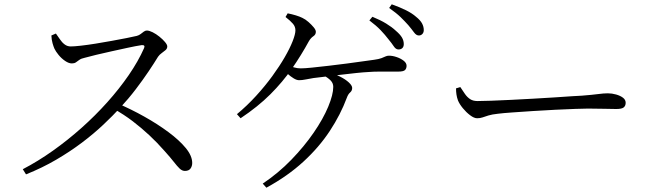

<svg xmlns="http://www.w3.org/2000/svg" viewBox="-20 -828 3040 893"><path d="M86 -41Q157 -78 226 -127Q295 -176 359 -233Q423 -290 479 -352.5Q535 -415 579 -479Q623 -543 650 -604Q657 -620 638 -618Q612 -614 575 -606Q538 -598 499.5 -589.5Q461 -581 427.5 -573Q394 -565 373 -559Q358 -556 349 -549.5Q340 -543 333 -538Q326 -533 314 -533Q300 -533 283 -544.5Q266 -556 252.5 -572.5Q239 -589 233 -602Q229 -611 224.5 -626.5Q220 -642 219 -663L240 -672Q249 -660 258.5 -645.5Q268 -631 280.5 -621.5Q293 -612 309 -612Q325 -612 356 -615.5Q387 -619 424.5 -625Q462 -631 500 -638Q538 -645 569 -651Q600 -657 616 -661Q627 -664 634.5 -670Q642 -676 649 -681Q656 -686 663 -686Q674 -686 690 -678Q706 -670 721.5 -657.5Q737 -645 747.5 -632.5Q758 -620 758 -612Q758 -602 750 -595Q742 -588 732 -581Q722 -574 715 -564Q698 -536 671.5 -496.5Q645 -457 611.5 -413Q578 -369 539 -327Q505 -290 460.5 -248Q416 -206 361 -164.5Q306 -123 241 -85Q176 -47 101 -17ZM840 -33Q827 -33 815.5 -44Q804 -55 788.5 -75Q773 -95 746 -125Q711 -165 674.5 -199Q638 -233 597.5 -264Q557 -295 507 -323L527 -347Q590 -320 651.5 -285.5Q713 -251 763.5 -213.5Q814 -176 844 -139.5Q874 -103 874 -70Q874 -55 866 -44Q858 -33 840 -33Z M1928 -663Q1916 -663 1905.5 -677.5Q1895 -692 1879 -711Q1863 -729 1843.5 -748Q1824 -767 1790 -791L1802 -808Q1841 -794 1869 -780Q1897 -766 1915 -750Q1935 -734 1943 -719Q1951 -704 1951 -688Q1951 -677 1944.5 -670Q1938 -663 1928 -663ZM1833 -598Q1821 -598 1811.5 -612.5Q1802 -627 1787 -645Q1771 -666 1750.5 -687.5Q1730 -709 1698 -733L1712 -750Q1749 -735 1776 -718.5Q1803 -702 1821 -685Q1841 -668 1849.5 -653.5Q1858 -639 1858 -623Q1858 -611 1851.5 -604.5Q1845 -598 1833 -598ZM1202 26Q1275 -23 1335 -85Q1395 -147 1439 -211Q1483 -275 1506.5 -331.5Q1530 -388 1530 -424Q1530 -441 1518 -453.5Q1506 -466 1487 -476L1503 -491Q1535 -485 1561 -472Q1587 -459 1602.5 -444.5Q1618 -430 1618 -419Q1618 -406 1608.5 -398Q1599 -390 1593 -373Q1564 -295 1514 -219Q1464 -143 1391 -76Q1318 -9 1219 45ZM1082 -297Q1129 -336 1171 -382Q1213 -428 1246.5 -474Q1280 -520 1304 -561.5Q1328 -603 1341 -636Q1354 -669 1354 -687Q1354 -704 1342.5 -717.5Q1331 -731 1308 -749L1318 -766Q1338 -762 1356 -756.5Q1374 -751 1386 -745Q1401 -738 1415 -725.5Q1429 -713 1439 -701Q1449 -689 1449 -680Q1449 -667 1437.5 -659.5Q1426 -652 1417 -637Q1381 -571 1338 -509Q1295 -447 1237.5 -389.5Q1180 -332 1099 -278ZM1371 -455Q1360 -455 1346 -463.5Q1332 -472 1318.5 -484Q1305 -496 1295 -506L1310 -529Q1332 -519 1347.5 -514.5Q1363 -510 1379 -510Q1396 -510 1430.5 -513.5Q1465 -517 1508 -522Q1551 -527 1593 -532.5Q1635 -538 1669.5 -543Q1704 -548 1720 -550Q1742 -553 1754 -557.5Q1766 -562 1773 -565.5Q1780 -569 1789 -569Q1806 -569 1825 -562.5Q1844 -556 1857.5 -545.5Q1871 -535 1871 -522Q1871 -510 1864 -502.5Q1857 -495 1832 -495Q1817 -495 1793.5 -495Q1770 -495 1743.5 -495Q1717 -495 1693 -493Q1671 -492 1637.5 -488.5Q1604 -485 1567 -480.5Q1530 -476 1496 -472Q1462 -468 1438 -465Q1419 -462 1402 -458.5Q1385 -455 1371 -455Z M2199 -278Q2185 -278 2166.5 -292Q2148 -306 2132.5 -325Q2117 -344 2110 -361Q2105 -375 2103 -388.5Q2101 -402 2101 -417L2121 -423Q2132 -406 2142.5 -391Q2153 -376 2166.5 -367Q2180 -358 2201 -358Q2223 -358 2264 -359.5Q2305 -361 2356 -363.5Q2407 -366 2459.5 -369Q2512 -372 2559.5 -375Q2607 -378 2641 -380.5Q2675 -383 2686 -383Q2736 -387 2762 -390.5Q2788 -394 2807 -394Q2826 -394 2845.5 -388.5Q2865 -383 2877.5 -373.5Q2890 -364 2890 -350Q2890 -336 2881 -328.5Q2872 -321 2846 -321Q2820 -321 2790.5 -322Q2761 -323 2715 -323Q2697 -323 2656 -321.5Q2615 -320 2562.5 -317.5Q2510 -315 2458 -311.5Q2406 -308 2362.5 -305Q2319 -302 2296 -299Q2268 -296 2252 -291Q2236 -286 2224.5 -282Q2213 -278 2199 -278Z"/></svg>

Font: Noto Serif SC
Style: Regular
Weight: 400
Designer: Ryoko NISHIZUKA 西塚涼子 (kana & ideographs); Frank Grießhammer (Latin, Greek & Cyrillic); Wenlong ZHANG 张文龙 (bopomofo); San
Foundry: Adobe
Version: Version 2.002-H1;hotconv 1.1.0;makeotfexe 2.6.0